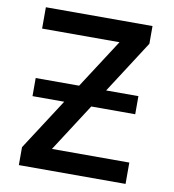

<svg xmlns="http://www.w3.org/2000/svg" viewBox="-82 -799 792 872"><g transform="rotate(10 314.5 -363.5)"><path d="M555 -98.4V0H62.9V-82.7L215.9 -319.2H69.6V-402.7H269.9L416.2 -628.9H59.3V-727.3H551.1V-645.6L394.5 -402.7H543.3V-319.2H340.6L198.2 -98.4Z"/></g></svg>

Font: Interface Medium
Style: Regular
Weight: 500
Designer: Rasmus Andersson
Foundry: rsms
Version: Version 1.8